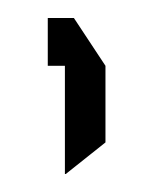

<svg xmlns="http://www.w3.org/2000/svg" viewBox="-20 -101 170 213"><path d="M33 -28V-81H62L97 -28ZM52 92V-28H97V57L53 92Z"/></svg>

Font: Foldit Light
Style: Regular
Weight: 300
Version: Version 1.003